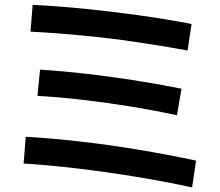

<svg xmlns="http://www.w3.org/2000/svg" viewBox="-20 -787 920 804"><path d="M784.4 -2.2Q672.2 -26.7 550 -46.7Q427.8 -66.7 307.2 -81.1Q186.7 -95.6 78.9 -102.2L87.8 -214.4Q198.9 -207.8 320 -193.9Q441.1 -180 563.9 -159.4Q686.7 -138.9 801.1 -114.4ZM721.1 -304.4Q616.7 -326.7 519.4 -342.2Q422.2 -357.8 327.2 -368.9Q232.2 -380 136.7 -385.6L147.8 -495.6Q247.8 -488.9 343.3 -477.8Q438.9 -466.7 536.7 -451.7Q634.4 -436.7 740 -415.6ZM765.6 -575.6Q655.6 -595.6 545.6 -611.7Q435.6 -627.8 326.1 -638.3Q216.7 -648.9 107.8 -654.4L116.7 -766.7Q226.7 -761.1 337.2 -750Q447.8 -738.9 559.4 -723.3Q671.1 -707.8 782.2 -686.7Z"/></svg>

Font: Paperlogy 6 SemiBold
Style: Regular
Weight: 600
Designer: redesigned by Lee Juim, glyphs from Gmarket Sans & Montserrat
Foundry: PT&
Version: Version 1.001